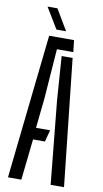

<svg xmlns="http://www.w3.org/2000/svg" viewBox="-103 -1002 560 1048"><g transform="rotate(10 176.5 -477.5)"><path d="M21.1 0 108.3 -800H246.2L253.7 -734.8H162.8L142.3 -458.4L124.9 -292.6H203L185.9 -227.4H119.9L95.2 0ZM257.6 0 212 -459.4 194.7 -702.7H255.5L331.7 0ZM141.6 -840 71.9 -955.2H127L194.9 -840Z"/></g></svg>

Font: Big Shoulders Stencil Display SC Thin
Style: Regular
Weight: 100
Designer: Patric King
Foundry: XO Type Co
Version: Version 2.001